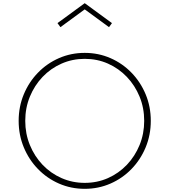

<svg xmlns="http://www.w3.org/2000/svg" viewBox="-20 -1173 1067 1209"><path d="M513.5 16Q427 16 351.5 -17Q276 -50 219 -108.8Q162 -167.5 129.8 -245.2Q97.5 -323 97.5 -412Q97.5 -501.5 129.8 -579Q162 -656.5 219 -715.2Q276 -774 351.5 -807Q427 -840 513.5 -840Q600 -840 675.5 -807Q751 -774 808 -715.2Q865 -656.5 897.2 -579Q929.5 -501.5 929.5 -412Q929.5 -323 897.2 -245.2Q865 -167.5 808 -108.8Q751 -50 675.5 -17Q600 16 513.5 16ZM513.5 -21.5Q592 -21.5 659.8 -51.5Q727.5 -81.5 778.8 -135.2Q830 -189 859 -260Q888 -331 888 -412Q888 -493.5 859 -564.2Q830 -635 778.8 -688.8Q727.5 -742.5 659.8 -772.5Q592 -802.5 513.5 -802.5Q436 -802.5 367.8 -772.5Q299.5 -742.5 248.2 -688.8Q197 -635 168 -564.2Q139 -493.5 139 -412Q139 -331 168 -260Q197 -189 248.2 -135.2Q299.5 -81.5 367.8 -51.5Q436 -21.5 513.5 -21.5ZM360.5 -1002 342 -1027.5 513.5 -1153 685 -1027.5 666.5 -1002 513.5 -1114Z"/></svg>

Font: Spartan Thin ExtraLight
Style: Regular
Weight: 250
Version: Version 1.004